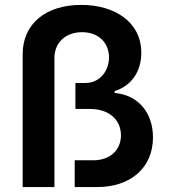

<svg xmlns="http://www.w3.org/2000/svg" viewBox="-20 -757 686 777"><path d="M71.7 0H200.3V-522.4C200.3 -585.2 246.1 -626.8 312.1 -626.8C380 -626.8 421.2 -582.7 421.2 -524.5C420.8 -469.5 383.9 -421.2 325.6 -421.2H285.2V-316.1H344.1C420.8 -316.1 469.1 -273.1 469.5 -209.9C469.5 -149.5 425.4 -108.3 357.2 -108.3H282.3V0H372.9C507.5 0 598.7 -77.1 599.1 -200.3C599.4 -302.2 537.6 -373.2 443.9 -380.7V-388.5C509.9 -408.7 551.8 -465.6 551.8 -543.3C551.8 -668.7 443.2 -737.2 308.6 -737.2C166.2 -737.2 71.7 -661.6 71.7 -537.3Z"/></svg>

Font: TID UI Semi Bold
Style: Regular
Weight: 600
Designer: The TID Project Authors
Foundry: Bakken & Bæck
Version: Version 1.001;hotconv 1.0.109;makeotfexe 2.5.65596